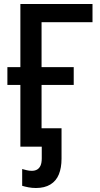

<svg xmlns="http://www.w3.org/2000/svg" viewBox="-20 -734 499 961"><path d="M160 207Q140 207 122 203.5Q104 200 91 196V112Q102 115 114 118Q126 121 139 121Q155 121 166 114.5Q177 108 183 94.5Q189 81 189 58V0H179V-92H288V60Q288 106 274.5 139Q261 172 232 189.5Q203 207 160 207ZM443 -714V-623H188V-398H349V-309H188V0H82V-309H17V-398H82V-714Z"/></svg>

Font: Noto Sans Display SemiCondensed Medium
Style: Regular
Weight: 500
Width: 4
Designer: Monotype Design Team
Foundry: Monotype Imaging Inc.
Version: Version 2.003